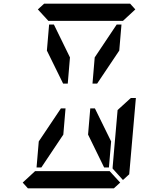

<svg xmlns="http://www.w3.org/2000/svg" viewBox="-20 -1020 856 1040"><path d="M612 -887H638L626 -746L506 -567H481L493 -709ZM323 -291 204 -113H178L190 -254L310 -433H335ZM469 -433H494L582 -254L570 -113H544L457 -291ZM185 -969 219 -1000H685L713 -969L646 -907H626H490H398H262H242ZM347 -567H322L234 -746L246 -887H272L359 -709ZM684 -485 689 -489H716L680 -76L646 -45L590 -107V-113L599 -218L617 -424ZM631 -31 597 0H131L103 -31L170 -93H190H326H418H554H574Z"/></svg>

Font: DSEG14 Classic
Style: Italic
Weight: 400
Italic angle: -5°
Designer: Keshikan(Twitter:@keshinomi_88pro)
Version: Version 0.46